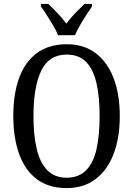

<svg xmlns="http://www.w3.org/2000/svg" viewBox="-20 -951 680 981"><path d="M320 10Q228 10 167.5 -36Q107 -82 77.5 -165Q48 -248 48 -359Q48 -470 77.5 -552Q107 -634 168 -679.5Q229 -725 321 -725Q408 -725 468.5 -679.5Q529 -634 560.5 -551.5Q592 -469 592 -358Q592 -247 560.5 -164.5Q529 -82 468.5 -36Q408 10 320 10ZM320 -43Q382 -43 419.5 -80.5Q457 -118 473 -188.5Q489 -259 489 -358Q489 -458 472.5 -528Q456 -598 419.5 -635Q383 -672 321 -672Q230 -672 190.5 -589.5Q151 -507 151 -358Q151 -259 168 -188.5Q185 -118 222.5 -80.5Q260 -43 320 -43ZM276 -771Q268 -794 252 -820.5Q236 -847 219.5 -873Q203 -899 189 -918V-931H227Q242 -916 258.5 -899.5Q275 -883 290.5 -865.5Q306 -848 319 -830Q332 -848 347.5 -865.5Q363 -883 380 -899.5Q397 -916 412 -931H450V-918Q437 -899 420 -873Q403 -847 388 -820.5Q373 -794 363 -771Z"/></svg>

Font: Noto Serif Condensed
Style: Regular
Weight: 400
Width: 3
Designer: Monotype Design Team
Foundry: Monotype Imaging Inc.
Version: Version 2.015